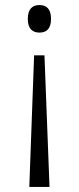

<svg xmlns="http://www.w3.org/2000/svg" viewBox="-20 -562 313 760"><path d="M136 -542C111 -542 90 -529 90 -487C90 -446 111 -433 136 -433C162 -433 182 -446 182 -487C182 -529 162 -542 136 -542ZM156 -343H115L96 178H176Z"/></svg>

Font: Noto Serif Armenian Condensed Light
Style: Regular
Weight: 300
Width: 3
Designer: Monotype Design Team
Foundry: Monotype Imaging Inc.
Version: Version 2.008